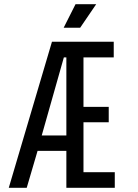

<svg xmlns="http://www.w3.org/2000/svg" viewBox="-20 -900 660 920"><path d="M441 -880H342L285 -767H364ZM380 -75V-314H501V-388H380V-625H525V-700H229L22 0H108L160 -177H298V0H530V-75ZM298 -251H180L286 -625H298Z"/></svg>

Font: Space Text
Style: Regular
Weight: 400
Designer: Florian Karsten (Space Text), Colophon Foundry (Space Mono)
Foundry: Florian Karsten
Version: Version 1.003;PS 001.003;hotconv 1.0.88;makeotf.lib2.5.64775